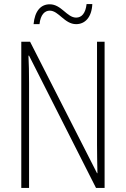

<svg xmlns="http://www.w3.org/2000/svg" viewBox="-20 -1011 615 938"><path d="M144 -893H173C178 -940 199 -959 223 -959C267 -959 295 -893 352 -893C395 -893 428 -926 431 -991H403C398 -946 379 -925 352 -925C307 -925 280 -990 223 -990C179 -990 150 -957 144 -893ZM491 -93V-807H454V-304C454 -267 455 -213 456 -165H454L127 -807H84V-93H122V-605C122 -659 121 -699 119 -739H122L449 -93Z"/></svg>

Font: Noto Sans Kannada UI Condensed ExtraLight
Style: Regular
Weight: 200
Width: 3
Designer: Jelle Bosma - Monotype Design Team
Foundry: Monotype Imaging Inc.
Version: Version 2.005